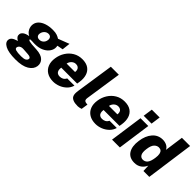

<svg xmlns="http://www.w3.org/2000/svg" viewBox="57 -1693 2814 2814"><g transform="rotate(45 1464.0 -286.0)"><path d="M250.5 171Q103.5 171 33.8 133.2Q-36 95.5 -28 38.5Q-24.5 14.5 -8.8 -1Q7 -16.5 26.8 -25.8Q46.5 -35 63 -39.8Q79.5 -44.5 84.5 -46.5Q79 -50 64 -59.5Q49 -69 37 -87.2Q25 -105.5 29 -134Q32.5 -159.5 61.5 -182Q90.5 -204.5 151 -214.5Q104 -238 82.2 -282.5Q60.5 -327 67 -372.5Q73.5 -418.5 108.2 -452.8Q143 -487 200.5 -506Q258 -525 332.5 -525Q389 -525 421.2 -513Q453.5 -501 477 -485.5Q492 -491.5 513.2 -499.5Q534.5 -507.5 558.2 -516.8Q582 -526 605.8 -535Q629.5 -544 649 -552L634.5 -424.5L543 -407Q548.5 -378 545.5 -355Q539.5 -313 508 -275Q476.5 -237 421.5 -213.2Q366.5 -189.5 289.5 -189.5Q276 -189.5 257.2 -190.5Q238.5 -191.5 230 -192Q209.5 -192.5 199.8 -191.2Q190 -190 190.5 -182.5Q192.5 -170 212.5 -164.8Q232.5 -159.5 264.5 -156.5Q282 -155 309.8 -153.8Q337.5 -152.5 367.5 -150Q470 -143.5 513.5 -98.8Q557 -54 548.5 9.5Q538.5 80 463.8 125.5Q389 171 250.5 171ZM275 79Q333 79 357.2 64.2Q381.5 49.5 385 25Q387 8.5 372 -1.5Q357 -11.5 324 -13.5L220.5 -20.5Q195.5 -21.5 177.5 -14Q159.5 -6.5 149.5 6Q139.5 18.5 137.5 33.5Q134 58.5 167.2 68.8Q200.5 79 275 79ZM292.5 -281.5Q329 -281.5 355.2 -305.2Q381.5 -329 386.5 -367Q391.5 -398 376 -418.5Q360.5 -439 329.5 -439Q293 -439 266 -413Q239 -387 233.5 -348.5Q229.5 -318 245 -299.8Q260.5 -281.5 292.5 -281.5Z M869.5 10Q792 10 738.2 -22.5Q684.5 -55 660.8 -114Q637 -173 649 -252.5Q660 -328 699.2 -390.2Q738.5 -452.5 800.8 -489.8Q863 -527 942.5 -527Q1023.5 -527 1072.5 -492.8Q1121.5 -458.5 1140 -398.8Q1158.5 -339 1147 -262L1140 -219.5H810Q804.5 -184 811.8 -159.8Q819 -135.5 837.8 -123Q856.5 -110.5 884 -110.5Q915 -110.5 941 -123.8Q967 -137 983.5 -170H1133.5Q1117 -113.5 1075.5 -73.2Q1034 -33 979.5 -11.5Q925 10 869.5 10ZM823.5 -317.5H998.5Q1002.5 -343 996 -364.2Q989.5 -385.5 971.8 -398Q954 -410.5 924.5 -410.5Q899 -410.5 877.2 -397.2Q855.5 -384 841.5 -362.8Q827.5 -341.5 823.5 -317.5Z M1381 10Q1317.5 10 1283 -4.5Q1248.5 -19 1235.2 -42.2Q1222 -65.5 1221.8 -94Q1221.5 -122.5 1225.5 -150.5L1314.5 -743H1480.5L1395 -172.5Q1391 -149 1399.2 -131.8Q1407.5 -114.5 1443 -110L1464.5 -108.5L1448.5 -4Q1432 1.5 1414.2 5.8Q1396.5 10 1381 10Z M1747 10Q1669.5 10 1615.8 -22.5Q1562 -55 1538.2 -114Q1514.5 -173 1526.5 -252.5Q1537.5 -328 1576.8 -390.2Q1616 -452.5 1678.2 -489.8Q1740.5 -527 1820 -527Q1901 -527 1950 -492.8Q1999 -458.5 2017.5 -398.8Q2036 -339 2024.5 -262L2017.5 -219.5H1687.5Q1682 -184 1689.2 -159.8Q1696.5 -135.5 1715.2 -123Q1734 -110.5 1761.5 -110.5Q1792.5 -110.5 1818.5 -123.8Q1844.5 -137 1861 -170H2011Q1994.5 -113.5 1953 -73.2Q1911.5 -33 1857 -11.5Q1802.5 10 1747 10ZM1701 -317.5H1876Q1880 -343 1873.5 -364.2Q1867 -385.5 1849.2 -398Q1831.5 -410.5 1802 -410.5Q1776.5 -410.5 1754.8 -397.2Q1733 -384 1719 -362.8Q1705 -341.5 1701 -317.5Z M2082.5 0 2155.5 -517H2317L2244.5 0ZM2163 -575.5 2184 -723H2346.5L2326 -575.5Z M2553 10Q2448.5 10 2401.8 -63Q2355 -136 2372.5 -261.5Q2389 -384 2451.5 -455.5Q2514 -527 2610 -527Q2633 -527 2654.2 -522Q2675.5 -517 2693.5 -507.8Q2711.5 -498.5 2725.2 -484.8Q2739 -471 2747 -452.5L2787.5 -743H2957.5L2854.5 0H2733L2728 -106Q2717 -82 2701 -60.8Q2685 -39.5 2663.5 -23.8Q2642 -8 2614.8 1Q2587.5 10 2553 10ZM2608.5 -110.5Q2652 -110.5 2680.5 -144.5Q2709 -178.5 2720.5 -262.5Q2727.5 -312 2721 -343.8Q2714.5 -375.5 2696.8 -390.5Q2679 -405.5 2650 -405.5Q2611 -405.5 2579.5 -373.2Q2548 -341 2537.5 -262.5Q2526 -181.5 2547 -146Q2568 -110.5 2608.5 -110.5Z"/></g></svg>

Font: Public Sans Thin ExtraBold
Style: Italic
Weight: 800
Italic angle: -8°
Version: Version 2.001